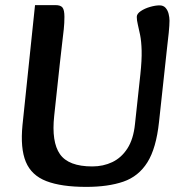

<svg xmlns="http://www.w3.org/2000/svg" viewBox="-20 -715 698 751"><path d="M317 16Q220 16 161.5 -6.5Q103 -29 81 -82Q59 -135 68 -226L117 -695H197Q217 -695 224.5 -685.5Q232 -676 232 -649Q232 -625 229.5 -601Q227 -577 223 -545Q219 -513 214 -466L192 -262Q181 -160 214.5 -112Q248 -64 341 -64Q384 -64 419.5 -81Q455 -98 478.5 -134.5Q502 -171 508 -230L529 -424Q535 -480 534 -517Q533 -554 528 -578.5Q523 -603 519 -619.5Q515 -636 515 -649Q515 -661 530.5 -671.5Q546 -682 567 -688Q588 -694 604 -694Q619 -694 627.5 -684.5Q636 -675 639.5 -661Q643 -647 643 -634Q643 -617 640 -586.5Q637 -556 633 -524L602 -238Q591 -135 556.5 -80Q522 -25 462.5 -4.5Q403 16 317 16Z"/></svg>

Font: Alkatra
Style: Regular
Weight: 400
Designer: Suman Bhandary
Version: Version 1.100;gftools[0.9.22]